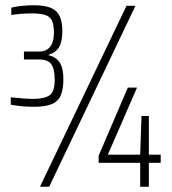

<svg xmlns="http://www.w3.org/2000/svg" viewBox="-20 -710 654 730"><path d="M109 -304Q85 -304 63 -306Q41 -308 21 -312V-340Q50 -337 71 -335.5Q92 -334 105 -334Q150 -334 169 -348Q188 -362 188 -407Q188 -449 174.5 -466.5Q161 -484 128 -484H71V-514H128Q147 -514 159.5 -522Q172 -530 178.5 -546Q185 -562 185 -586Q185 -617 177 -632.5Q169 -648 150.5 -653.5Q132 -659 101 -659Q80 -659 60.5 -657.5Q41 -656 23 -653V-681Q45 -686 66 -688Q87 -690 109 -690Q150 -690 173.5 -680Q197 -670 207 -648.5Q217 -627 217 -591Q217 -551 204 -530Q191 -509 165 -502V-500Q192 -494 206.5 -473Q221 -452 221 -409Q221 -372 211.5 -348.5Q202 -325 177.5 -314.5Q153 -304 109 -304ZM132 0 461 -688H495L167 0ZM513 0V-91H355V-118L466 -377H501L390 -122H513L518 -269H546V-122H591V-91H546V0Z"/></svg>

Font: Saira Condensed Thin
Style: Regular
Weight: 250
Width: 3
Designer: Hector Gatti with collaboration of the Omnibus-Type team
Foundry: Omnibus-Type
Version: Version 1.101